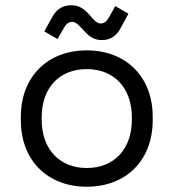

<svg xmlns="http://www.w3.org/2000/svg" viewBox="-20 -694 658 728"><path d="M309 14C457 14 559 -85 559 -238V-251C559 -404 457 -503 309 -503C161 -503 59 -404 59 -251V-238C59 -85 161 14 309 14ZM138 -240V-249C138 -361 205 -432 309 -432C412 -432 480 -361 480 -249V-240C480 -128 412 -57 309 -57C206 -57 138 -128 138 -240ZM148 -575 198 -546 223 -589C230 -602 239 -611 254 -611C269 -611 280 -597 297 -579C320 -553 339 -542 367 -542C398 -542 421 -558 436 -585L467 -642L417 -671L393 -628C385 -615 377 -605 362 -605C347 -605 335 -619 319 -638C296 -664 277 -674 249 -674C217 -674 194 -658 179 -631Z"/></svg>

Font: Meta Space
Style: Regular
Weight: 400
Designer: Meta Pool / Florian Karsten
Foundry: Meta Pool / Florian Karsten
Version: Version 2.000;Glyphs 3.1.1 (3137)